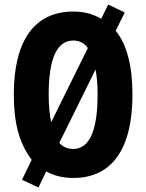

<svg xmlns="http://www.w3.org/2000/svg" viewBox="-20 -776 646 848"><path d="M565 -358C565 -483 541 -579 491 -640L531 -721L458 -756L427 -693C392 -714 351 -725 304 -725C133 -725 41 -598 41 -359C41 -239 62 -147 120 -70L77 18L150 52L184 -19C218 0 258 10 304 10C474 10 565 -118 565 -358ZM195 -358C195 -517 231 -597 304 -597C330 -597 352 -586 368 -564L206 -236C199 -269 195 -309 195 -358ZM411 -358C411 -199 375 -118 303 -118C279 -118 258 -127 242 -145L402 -469C408 -437 411 -401 411 -358Z"/></svg>

Font: Noto Sans Lao UI ExtCond ExtBd
Style: Regular
Weight: 800
Width: 2
Designer: Monotype Design Team
Foundry: Monotype Imaging Inc.
Version: Version 2.000